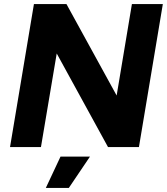

<svg xmlns="http://www.w3.org/2000/svg" viewBox="-20 -720 817 940"><path d="M146.1 -700H305.4L551.1 -252.4L625.8 -700H777.2L660.2 0H508.8L257.7 -458.2L180.5 0H29.1ZM276.3 46.7H420.5L317 200H204.4Z"/></svg>

Font: Oak Sans Light Italic
Style: Regular
Weight: 400
Italic angle: -9.5°
Foundry: Erik Kennedy, Walven
Version: Version 1.000;Glyphs 3.1.2 (3151)